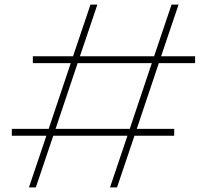

<svg xmlns="http://www.w3.org/2000/svg" viewBox="-20 -816 901 836"><path d="M459 0H489.5L565.5 -225H738.5V-255H575.5L671.5 -541H829.5V-571H681.5L757.5 -796H727L651 -571H328L404 -796H374L298 -571H123V-541H288L192 -255H31.5V-225H182L106 0H136L212 -225H535ZM222 -255 318 -541H641L545 -255Z"/></svg>

Font: Beautique Display
Style: Regular
Weight: 400
Designer: Nhat-Quang Ngo
Version: Version 1.100;Glyphs 3.2.3 (3260)